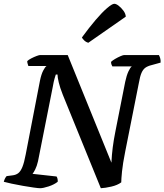

<svg xmlns="http://www.w3.org/2000/svg" viewBox="-31 -995 869 1015"><path d="M181 0Q172 0 147 -3.5Q122 -7 90.5 -12.5Q59 -18 31 -24Q3 -30 -11 -34Q-6 -53 4 -64L35 -68Q53 -70 65.5 -79.5Q78 -89 87.5 -112.5Q97 -136 105 -179L180 -567Q187 -602 197.5 -622Q208 -642 215 -646H119Q118 -650 115.5 -657Q113 -664 113 -672Q120 -679 134.5 -686.5Q149 -694 162.5 -699Q176 -704 181 -704H327L558 -135Q560 -177 565 -216Q570 -255 579 -300L631 -563Q638 -596 648 -617.5Q658 -639 666 -644H563Q561 -647 558.5 -653.5Q556 -660 556 -668Q563 -675 577.5 -683.5Q592 -692 606 -698Q620 -704 625 -704H809Q812 -699 815.5 -688.5Q819 -678 818 -664L771 -651Q750 -646 737.5 -637Q725 -628 717 -609.5Q709 -591 703 -556L631 -194Q618 -129 614 -88.5Q610 -48 610 -31Q590 -16 557.5 -8.5Q525 -1 502 0L301 -494Q286 -532 279.5 -559.5Q273 -587 273 -601H264Q262 -595 257.5 -580Q253 -565 248 -536L170 -143Q164 -117 155.5 -100Q147 -83 141 -76L268 -62Q271 -58 273 -50Q275 -42 274 -34Q255 -19 226 -9.5Q197 0 181 0ZM436 -769Q424 -772 414.5 -781Q405 -790 402 -797Q440 -849 474.5 -889.5Q509 -930 535.5 -952.5Q562 -975 573 -975Q583 -975 596.5 -964.5Q610 -954 621.5 -938.5Q633 -923 634 -907Z"/></svg>

Font: Texturina SemiBold
Style: Italic
Weight: 600
Italic angle: -11°
Designer: Guillermo Torres Carreño
Foundry: Omnibus-Type
Version: Version 1.002; ttfautohint (v1.8.3)